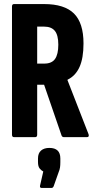

<svg xmlns="http://www.w3.org/2000/svg" viewBox="-20 -675 469 945"><path d="M49 0Q39 0 39 -12V-643Q39 -655 49 -655H197Q297 -655 344 -608.5Q391 -562 391 -461Q391 -389 371.5 -345.5Q352 -302 313 -283L312 -281L416 -14Q420 0 408 0H295Q286 0 283 -8L197 -258H163V-12Q163 0 153 0ZM163 -362H198Q235 -362 251 -385Q267 -408 267 -455Q267 -502 250 -523Q233 -544 197 -544H163ZM185 250Q175 250 177 239L193 169Q183 164 175 154Q167 144 167 122V105Q167 79 182 66Q197 53 223 53Q277 53 277 105V123Q277 137 275.5 148.5Q274 160 268 174L244 242Q240 250 234 250Z"/></svg>

Font: Sofia Sans Extra Condensed ExtraBold
Style: Regular
Weight: 800
Designer: Botio Nikoltchev, Ani Petrova
Foundry: lettersoup
Version: Version 4.101; ttfautohint (v1.8.4.7-5d5b)